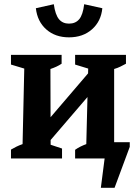

<svg xmlns="http://www.w3.org/2000/svg" viewBox="-20 -751 645 910"><path d="M163 -21 156 -121 458 -474V-365ZM32 0V-42Q44 -49 57 -55.5Q70 -62 87 -68L95 -426L32 -445V-491H272V-449Q260 -441 247 -435Q234 -429 219 -424L220 -65L274 -47V0ZM458 139 485 -71 552 0H420V-77H595V-55L523 139ZM336 0V-41Q347 -49 361 -56Q375 -63 389 -68L398 -426L336 -445V-491H577V-449Q564 -442 551 -435.5Q538 -429 521 -424V-65L566 -47V0ZM307 -574Q242 -574 199.5 -611.5Q157 -649 150 -712L235 -731Q242 -681 259.5 -660Q277 -639 307 -639Q338 -639 355.5 -660Q373 -681 379 -731L465 -712Q459 -650 416 -612Q373 -574 307 -574Z"/></svg>

Font: Piazzolla 24pt
Style: Bold
Weight: 700
Designer: Juan Pablo del Peral
Foundry: Huerta Tipografica
Version: Version 2.005